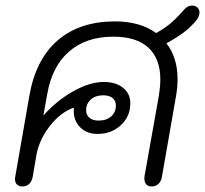

<svg xmlns="http://www.w3.org/2000/svg" viewBox="-20 -661 738 691"><path d="M698 -616Q698 -605 689 -591Q670 -567 646 -548Q622 -529 579 -505Q619 -454 619 -376Q619 -348 614 -318L563 -26Q560 -8 550 1Q540 10 525 10Q511 10 504.5 0Q498 -10 500 -26L552 -318Q557 -350 557 -375Q557 -450 514 -489.5Q471 -529 388 -529Q290 -529 228.5 -475.5Q167 -422 150 -322L136 -245Q185 -300 244.5 -333Q304 -366 353 -366Q397 -366 423 -345Q449 -324 449 -289Q449 -242 415 -210.5Q381 -179 331 -179Q290 -179 266 -205.5Q242 -232 246 -272L244 -273Q197 -256 159 -207Q121 -158 111 -103L98 -26Q91 10 60 10Q48 10 41 3Q34 -4 34 -17Q34 -23 35 -26L86 -318Q109 -448 188 -516Q267 -584 394 -584Q484 -584 542 -542Q576 -561 598 -580.5Q620 -600 642 -626Q656 -641 671 -641Q683 -641 690.5 -634Q698 -627 698 -616ZM290 -264Q290 -247 302 -237Q314 -227 335 -227Q363 -227 380 -242Q397 -257 397 -281Q397 -299 385 -308.5Q373 -318 351 -318Q324 -318 307 -303Q290 -288 290 -264Z"/></svg>

Font: Kodchasan Light
Style: Italic
Weight: 300
Italic angle: -10°
Version: Version 1.000; ttfautohint (v1.6)